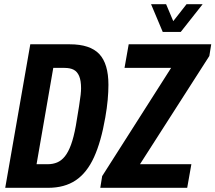

<svg xmlns="http://www.w3.org/2000/svg" viewBox="-20 -899 1031 919"><path d="M5 0 125 -687H314Q411 -687 455 -640.5Q499 -594 499 -493Q499 -460 495.5 -421Q492 -382 484 -337Q464 -221 430 -146.5Q396 -72 342.5 -36Q289 0 210 0ZM155 -113H208Q233 -113 253.5 -121.5Q274 -130 290.5 -150.5Q307 -171 320 -206.5Q333 -242 343 -297Q353 -357 358.5 -391.5Q364 -426 366 -445Q368 -464 368 -477Q368 -513 359 -534.5Q350 -556 333 -565Q316 -574 289 -574H235ZM460 0 469 -56 799 -574H576L596 -687H991L982 -631L650 -113H896L876 0ZM950 -879 845 -746H759L703 -879H775L824 -763H782L873 -879Z"/></svg>

Font: Archivo ExtraCondensed
Style: Bold Italic
Weight: 700
Width: 2
Italic angle: -10°
Designer: Hector Gatti
Foundry: Omnibus-Type
Version: Version 2.001